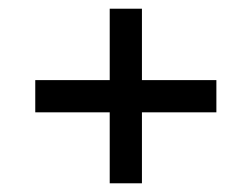

<svg xmlns="http://www.w3.org/2000/svg" viewBox="-20 -453 577 441"><path d="M306 -269H477V-195H306V-32H232V-195H61V-269H232V-433H306Z"/></svg>

Font: Libertinus Serif SemiBold
Style: Regular
Weight: 600
Designer: Philipp H. Poll, Khaled Hosny
Foundry: Caleb Maclennan
Version: Version 7.051;RELEASE